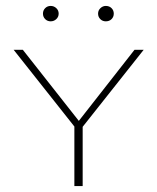

<svg xmlns="http://www.w3.org/2000/svg" viewBox="-20 -628 531 648"><path d="M125 -582Q125 -593 132.5 -600.5Q140 -608 151 -608Q162 -608 170 -600.5Q178 -593 178 -582Q178 -571 170 -563.5Q162 -556 151 -556Q140 -556 132.5 -563.5Q125 -571 125 -582ZM311 -582Q311 -593 319 -600.5Q327 -608 337 -608Q349 -608 356.5 -600.5Q364 -593 364 -582Q364 -571 356.5 -563.5Q349 -556 337 -556Q326 -556 318.5 -563.5Q311 -571 311 -582ZM259 -200V0H231V-201L26 -460H57L246 -220L434 -460H465Z"/></svg>

Font: Ysabeau SC Extralight
Style: Regular
Weight: 200
Designer: Christian Thalmann (Catharsis Fonts)
Version: Version 0.003